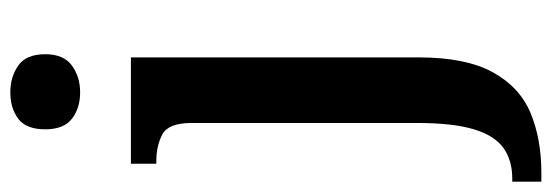

<svg xmlns="http://www.w3.org/2000/svg" viewBox="-374 -444 1044 363"><g transform="rotate(-90 147.5 -262.0)"><path d="M155 -632Q125 -632 105 -647.5Q85 -663 85 -698Q85 -734 105 -749Q125 -764 155 -764Q184 -764 205.5 -749Q227 -734 227 -698Q227 -663 205.5 -647.5Q184 -632 155 -632ZM-14 240V185H-8Q26 185 49.5 168.5Q73 152 85 112.5Q97 73 97 4V-421Q97 -465 75.5 -476.5Q54 -488 24 -488H20V-536H221V8Q221 97 193 148Q165 199 116 219.5Q67 240 3 240Z"/></g></svg>

Font: Noto Serif Tamil SemiCondensed SemiBold
Style: Italic
Weight: 600
Width: 4
Italic angle: -12°
Designer: Indian Type Foundry, Tom Grace, and the Monotype Design Team
Foundry: Monotype Imaging Inc.
Version: Version 2.003; ttfautohint (v1.8.4.7-5d5b)